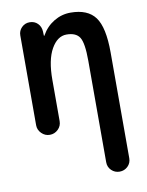

<svg xmlns="http://www.w3.org/2000/svg" viewBox="-84 -591 669 872"><g transform="rotate(-10 250.0 -155.0)"><path d="M59.6 -53.7V-467.8Q59.6 -489.3 74.7 -504.4Q89.8 -519.5 111.3 -519.5Q133.8 -519.5 148.4 -504.9Q163.1 -490.2 164.1 -467.8L165 -448.2Q165 -447.3 166 -447.3Q168 -447.3 168 -449.2Q189.5 -487.3 225.1 -508.8Q260.7 -530.3 301.8 -530.3Q380.9 -530.3 415.5 -483.4Q450.2 -436.5 450.2 -320.3V167Q450.2 189.5 434.6 204.6Q418.9 219.7 397 219.7Q375 219.7 359.4 204.6Q343.8 189.5 343.8 167V-300.8Q343.8 -382.8 327.1 -409.2Q310.5 -435.5 266.6 -435.5Q224.6 -435.5 196.3 -385.7Q168 -335.9 168 -244.1V-53.7Q168 -31.2 151.9 -15.6Q135.7 0 113.8 0Q91.8 0 75.7 -16.1Q59.6 -32.2 59.6 -53.7Z"/></g></svg>

Font: Rounded Mgen+ 1m medium
Style: Regular
Weight: 500
Designer: [Source Han Sans]
Ryoko NISHIZUKA  (kana & ideographs); Paul D. Hunt (Latin, Greek & Cyrillic); Wenlong ZHANG  (bopomofo
Version: Version 1.059.20150602